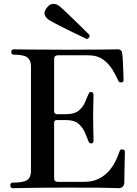

<svg xmlns="http://www.w3.org/2000/svg" viewBox="-20 -984 719 1004"><path d="M47 0Q34 0 34 -16Q34 -29 47 -29Q103 -29 122.5 -43Q142 -57 142 -90V-638Q142 -668 124 -683Q106 -698 52 -698Q39 -698 39 -713Q39 -726 52 -726Q60 -726 128.5 -725Q197 -724 330 -724Q456 -724 521 -725Q586 -726 595 -726Q618 -726 619 -703Q621 -694 622 -673.5Q623 -653 624 -630Q625 -607 625.5 -589Q626 -571 626 -566Q626 -562 624 -557.5Q622 -553 615 -553Q608 -553 604.5 -554.5Q601 -556 598 -563Q586 -590 567.5 -620.5Q549 -651 518.5 -673Q488 -695 439 -695H284Q275 -695 269 -691Q263 -687 263 -674V-400Q263 -396 267 -391.5Q271 -387 276 -387H327Q369 -387 391 -405Q413 -423 423.5 -447Q434 -471 441 -488Q444 -496 446.5 -499.5Q449 -503 457 -503Q464 -503 466.5 -498Q469 -493 469 -488Q469 -480 468.5 -459.5Q468 -439 467.5 -415Q467 -391 467 -371Q467 -352 467.5 -325.5Q468 -299 468.5 -277.5Q469 -256 469 -249Q469 -234 457 -234Q446 -234 442 -247Q435 -266 424 -291.5Q413 -317 391 -336.5Q369 -356 327 -356H276Q263 -356 263 -341V-52Q263 -33 283 -33H418Q466 -33 499 -50.5Q532 -68 553.5 -94.5Q575 -121 587 -147.5Q599 -174 605 -192Q608 -201 611.5 -202Q615 -203 622 -202Q623 -202 623 -202Q631 -201 632 -197Q633 -193 633 -188Q633 -184 632.5 -163Q632 -142 631.5 -114.5Q631 -87 630.5 -63.5Q630 -40 630 -31Q630 -18 622.5 -9Q615 0 601 0Q594 0 570 -1Q546 -2 491 -2.5Q436 -3 337 -3Q215 -3 136.5 -1.5Q58 0 47 0ZM433 -780Q430 -782 411 -791Q392 -800 365 -813Q338 -826 310.5 -840Q283 -854 262 -865Q241 -876 234 -881Q220 -891 214 -906Q208 -921 224 -942Q238 -962 255 -963.5Q272 -965 286 -955Q293 -951 310.5 -934.5Q328 -918 350 -897Q372 -876 393.5 -855Q415 -834 430 -819Q445 -804 448 -801Q450 -795 445.5 -788Q441 -781 433 -780Z"/></svg>

Font: Zen Old Mincho Black
Style: Regular
Weight: 900
Designer: Yoshimichi Ohira
Foundry: Positype
Version: Version 1.001